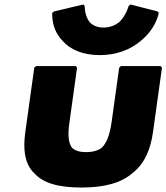

<svg xmlns="http://www.w3.org/2000/svg" viewBox="-20 -815 743 857"><path d="M141 -520 133 -513 93 -226C82 -147 91 -89 125 -50L132 -43C171 2 240 22 343 22C446 22 521 2 572 -43L581 -50C625 -89 652 -146 663 -226L703 -513L697 -520H520L512 -513L478 -269C470 -214 457 -179 435 -156C418 -143 394 -136 365 -136C336 -136 315 -142 301 -156C285 -178 282 -214 290 -269L324 -513L318 -520ZM562 -795 554 -788C554 -788 544 -747 512 -716C495 -703 472 -692 442 -692C413 -692 394 -702 380 -716C357 -746 358 -788 358 -788L352 -795L221 -764L213 -757C212 -712 225 -673 251 -642L252 -641L258 -634C293 -593 351 -569 425 -569C499 -569 563 -593 610 -634L618 -641C652 -671 678 -711 689 -757L683 -764Z"/></svg>

Font: Hussar Woodtype
Style: BlkObl
Weight: 900
Foundry: Cannot Into Space Fonts
Version: Version 1.07